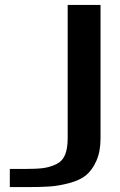

<svg xmlns="http://www.w3.org/2000/svg" viewBox="-20 -763 490 783"><path d="M20 0V-74H83Q129 -74 156 -77.5Q183 -81 208.5 -93Q234 -105 245 -131Q256 -157 256 -199V-743H390V-199Q390 -145 373 -107Q356 -69 331 -48.5Q306 -28 263 -16.5Q220 -5 183 -2.5Q146 0 90 0Z"/></svg>

Font: Aneo
Style: Regular
Weight: 400
Designer: Anastasios Pappas
Foundry: Anastasios Pappas
Version: Version 1.000